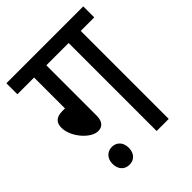

<svg xmlns="http://www.w3.org/2000/svg" viewBox="-185 -727 853 853"><g transform="rotate(-45 241.5 -300.5)"><path d="M182 -553H322V0H398V-553H483V-622H0V-553H105V-359H89C47 -359 33 -339 33 -309C33 -251 93 -183 138 -183C168 -183 182 -203 182 -238ZM80 -35C80 -2 100 21 131 21C163 21 182 -2 182 -35C182 -67 163 -91 131 -91C100 -91 80 -67 80 -35Z"/></g></svg>

Font: Noto Sans Devanagari UI Condensed
Style: Regular
Weight: 400
Width: 3
Designer: Jelle Bosma - Monotype Design Team
Foundry: Monotype Imaging Inc.
Version: Version 2.003